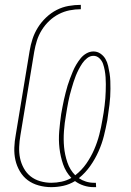

<svg xmlns="http://www.w3.org/2000/svg" viewBox="-20 -763 540 791"><path d="M366 8Q345 8 325 1.5Q305 -5 289 -17Q266 -3 241 2.5Q216 8 191 8Q165 8 139.5 1Q114 -6 94.5 -20.5Q75 -35 62 -57Q49 -79 43.5 -103.5Q38 -128 39 -155Q40 -182 45 -208L102 -553Q106 -578 114 -602.5Q122 -627 136 -649.5Q150 -672 170 -691Q190 -710 213.5 -722Q237 -734 262.5 -738.5Q288 -743 313 -743V-725Q290 -725 267 -720.5Q244 -716 222.5 -705Q201 -694 183 -677Q165 -660 152 -639Q139 -618 132 -595.5Q125 -573 121 -550L64 -205Q60 -182 59 -158Q58 -134 62.5 -112Q67 -90 78 -70Q89 -50 106 -36.5Q123 -23 145.5 -16.5Q168 -10 191 -10Q212 -10 233.5 -14.5Q255 -19 274 -30Q251 -54 240 -86Q229 -118 225 -152.5Q221 -187 224 -222.5Q227 -258 232 -293Q235 -308 237.5 -323Q240 -338 243.5 -352.5Q247 -367 250.5 -381.5Q254 -396 258.5 -410.5Q263 -425 268.5 -439.5Q274 -454 280 -468.5Q286 -483 294 -496.5Q302 -510 312 -522.5Q322 -535 336 -543Q350 -551 365 -551Q381 -551 394 -542Q407 -533 414.5 -520Q422 -507 425.5 -491.5Q429 -476 431.5 -460.5Q434 -445 434.5 -429Q435 -413 435 -397Q435 -381 434 -364.5Q433 -348 431 -332Q429 -316 426.5 -299.5Q424 -283 422 -267Q416 -235 408 -203Q400 -171 386 -139.5Q372 -108 352 -79.5Q332 -51 305 -29Q318 -20 334 -15Q350 -10 367 -10Q369 -10 371 -10Q373 -10 375 -10L376 8Q373 8 370.5 8Q368 8 366 8ZM290 -41Q317 -62 336 -89.5Q355 -117 368 -147Q381 -177 389 -208Q397 -239 402 -270Q405 -284 407 -299Q409 -314 411 -328.5Q413 -343 414 -358Q415 -373 415.5 -387.5Q416 -402 416 -416.5Q416 -431 415 -445Q414 -459 411.5 -473Q409 -487 404.5 -500Q400 -513 389.5 -523Q379 -533 365 -533Q351 -533 339 -523.5Q327 -514 319 -502Q311 -490 304.5 -477.5Q298 -465 292.5 -451.5Q287 -438 283 -425Q279 -412 275 -398.5Q271 -385 267.5 -371.5Q264 -358 261.5 -344.5Q259 -331 256.5 -317.5Q254 -304 252 -290Q246 -257 243.5 -223Q241 -189 244 -157Q247 -125 257.5 -94Q268 -63 290 -41Z"/></svg>

Font: Iosevka Curly Slab ThObl
Style: Regular
Weight: 100
Italic angle: -9°
Monospace: yes
Designer: Belleve Invis
Foundry: Belleve Invis
Version: Version 11.0.0; ttfautohint (v1.8.3)